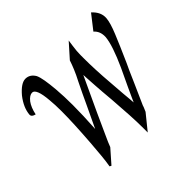

<svg xmlns="http://www.w3.org/2000/svg" viewBox="-191 -1042 1278 1278"><g transform="rotate(-45 447.5 -403.0)"><path d="M180.5 -7.7Q187.2 -45.1 191.8 -94.4Q196.4 -143.6 201.5 -209.7Q207.7 -293.3 211 -364.6Q214.4 -435.9 214.4 -492.3Q214.4 -554.9 209.7 -601.5Q200 -719.5 163.1 -719.5Q138.5 -719.5 112.8 -687.2Q88.7 -654.9 77.4 -600Q46.7 -606.7 46.7 -627.2Q51.3 -688.7 101.5 -753.3Q154.9 -816.4 196.4 -816.4Q238.5 -816.4 263.1 -774.4Q272.8 -753.3 279.2 -715.4Q285.6 -677.4 290.3 -624.1Q293.3 -588.7 294.9 -549.2Q296.4 -509.7 296.4 -469.2Q296.4 -419.5 294.4 -366.2Q292.3 -312.8 288.7 -251.3Q325.6 -327.2 360.3 -402.3Q394.9 -477.4 432.3 -553.3Q454.9 -596.4 469.2 -631.3Q483.6 -666.2 492.3 -693.3L580.5 -792.3Q577.4 -774.4 574.1 -746.9Q570.8 -719.5 569.2 -705.1Q567.7 -685.6 567.7 -667.9Q567.7 -650.3 567.7 -632.3Q567.7 -587.2 570.3 -526.7Q572.8 -466.2 579 -393.3Q583.6 -327.2 586.9 -288.7Q590.3 -250.3 592.3 -229.2Q593.3 -205.1 594.9 -194.9Q596.4 -198.5 599 -204.1Q601.5 -209.7 611.3 -231.5Q621 -253.3 641.3 -296.7Q661.5 -340 698.5 -417.9Q730.8 -488.7 749.2 -543.6Q767.7 -598.5 770.8 -635.9Q772.8 -688.7 738.5 -717.9L817.9 -819.5Q867.7 -774.4 863.1 -719.5Q860 -679 829.2 -604.1Q798.5 -529.2 746.7 -412.8Q740 -400 725.6 -367.7Q712.8 -340 689.5 -285.4Q666.2 -230.8 624.1 -138.5Q624.1 -133.8 606.7 -94.9L519.5 12.8V-29.2Q519.5 -88.7 515.4 -157.9Q511.3 -227.2 505.1 -309.7Q496.4 -406.7 493.3 -458.2Q490.3 -509.7 488.7 -532.3Q487.2 -560 487.2 -561.5Q417.9 -412.8 375.9 -322.6Q333.8 -232.3 311.3 -180.5Q283.6 -121 274.4 -94.9L192.3 -1.5Z"/></g></svg>

Font: MM Jasmine
Style: Regular
Weight: 400
Designer: Khon Soe Zaw Thu
Version: Version 1.00 July 11, 2016, initial release